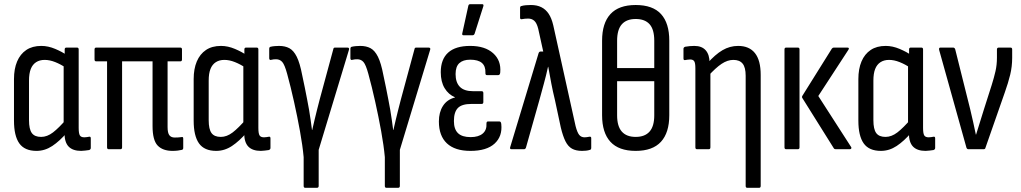

<svg xmlns="http://www.w3.org/2000/svg" viewBox="-20 -715 4890 920"><path d="M155 8Q98 8 72.5 -28Q47 -64 47 -137V-336Q47 -385 62 -420.5Q77 -456 106 -475.5Q135 -495 178 -495Q211 -495 245 -480.5Q279 -466 298 -452L296 -390Q271 -407 244.5 -417.5Q218 -428 194 -428Q170 -428 153 -417Q136 -406 127.5 -384.5Q119 -363 119 -329V-139Q119 -96 132.5 -77.5Q146 -59 177 -59Q206 -59 234 -80.5Q262 -102 299 -145L302 -81Q266 -39 230.5 -15.5Q195 8 155 8ZM369 8Q329 8 309 -12.5Q289 -33 289 -78V-99L285 -111V-407L290 -435V-478Q290 -487 298 -487H349Q357 -487 357 -478V-102Q357 -76 362.5 -66.5Q368 -57 384 -57Q390 -57 396 -58Q402 -59 408 -60Q415 -61 415 -52V-6Q415 1 407 4Q399 5 388 6.5Q377 8 369 8Z M807 8Q760 8 735.5 -17.5Q711 -43 711 -111V-421H565V-9Q565 0 557 0H501Q493 0 493 -9V-421H441Q433 -421 433 -430V-478Q433 -487 441 -487H844Q852 -487 852 -478V-430Q852 -421 844 -421H783V-106Q783 -78 791.5 -67Q800 -56 817 -56Q826 -56 834 -56.5Q842 -57 849 -58Q858 -61 858 -51V-6Q858 1 852 3Q844 5 832 6.5Q820 8 807 8Z M1016 8Q959 8 933.5 -28Q908 -64 908 -137V-336Q908 -385 923 -420.5Q938 -456 967 -475.5Q996 -495 1039 -495Q1072 -495 1106 -480.5Q1140 -466 1159 -452L1157 -390Q1132 -407 1105.5 -417.5Q1079 -428 1055 -428Q1031 -428 1014 -417Q997 -406 988.5 -384.5Q980 -363 980 -329V-139Q980 -96 993.5 -77.5Q1007 -59 1038 -59Q1067 -59 1095 -80.5Q1123 -102 1160 -145L1163 -81Q1127 -39 1091.5 -15.5Q1056 8 1016 8ZM1230 8Q1190 8 1170 -12.5Q1150 -33 1150 -78V-99L1146 -111V-407L1151 -435V-478Q1151 -487 1159 -487H1210Q1218 -487 1218 -478V-102Q1218 -76 1223.5 -66.5Q1229 -57 1245 -57Q1251 -57 1257 -58Q1263 -59 1269 -60Q1276 -61 1276 -52V-6Q1276 1 1268 4Q1260 5 1249 6.5Q1238 8 1230 8Z M1443 185Q1435 185 1435 176V38Q1430 -17 1417.5 -86Q1405 -155 1389 -227Q1373 -299 1356 -361Q1344 -405 1332.5 -418Q1321 -431 1303 -431Q1297 -431 1291 -430.5Q1285 -430 1278 -428Q1274 -427 1272 -429.5Q1270 -432 1270 -436V-481Q1270 -490 1277 -491Q1285 -493 1296 -494Q1307 -495 1317 -495Q1346 -495 1366.5 -484Q1387 -473 1402 -443Q1417 -413 1428 -355Q1435 -324 1440.5 -295.5Q1446 -267 1452 -237Q1457 -213 1461 -188.5Q1465 -164 1468.5 -140Q1472 -116 1475 -92H1476Q1482 -117 1487.5 -141.5Q1493 -166 1499.5 -190.5Q1506 -215 1512 -239L1577 -479Q1578 -487 1585 -487H1645Q1650 -487 1652 -484Q1654 -481 1652 -476L1507 3V176Q1507 185 1498 185Z M1832 185Q1824 185 1824 176V38Q1819 -17 1806.5 -86Q1794 -155 1778 -227Q1762 -299 1745 -361Q1733 -405 1721.5 -418Q1710 -431 1692 -431Q1686 -431 1680 -430.5Q1674 -430 1667 -428Q1663 -427 1661 -429.5Q1659 -432 1659 -436V-481Q1659 -490 1666 -491Q1674 -493 1685 -494Q1696 -495 1706 -495Q1735 -495 1755.5 -484Q1776 -473 1791 -443Q1806 -413 1817 -355Q1824 -324 1829.5 -295.5Q1835 -267 1841 -237Q1846 -213 1850 -188.5Q1854 -164 1857.5 -140Q1861 -116 1864 -92H1865Q1871 -117 1876.5 -141.5Q1882 -166 1888.5 -190.5Q1895 -215 1901 -239L1966 -479Q1967 -487 1974 -487H2034Q2039 -487 2041 -484Q2043 -481 2041 -476L1896 3V176Q1896 185 1887 185Z M2234 8Q2160 8 2121.5 -28Q2083 -64 2083 -133Q2083 -177 2102.5 -207.5Q2122 -238 2160 -248V-249Q2129 -262 2110.5 -292.5Q2092 -323 2092 -369Q2092 -431 2127.5 -463Q2163 -495 2233 -495Q2304 -495 2343 -460Q2382 -425 2377 -368Q2376 -355 2367 -355H2313Q2305 -355 2306 -367Q2307 -398 2289 -413.5Q2271 -429 2233 -429Q2199 -429 2181 -412.5Q2163 -396 2163 -360Q2163 -320 2183.5 -299Q2204 -278 2247 -278H2288Q2296 -278 2296 -269V-226Q2296 -217 2288 -217H2239Q2193 -217 2174 -197.5Q2155 -178 2155 -135Q2155 -96 2174.5 -77Q2194 -58 2235 -58Q2273 -58 2293 -75Q2313 -92 2311 -123Q2311 -133 2318 -133H2373Q2381 -133 2382 -120Q2388 -62 2350 -27Q2312 8 2234 8ZM2201 -546Q2193 -546 2195 -555L2224 -687Q2225 -691 2227 -693Q2229 -695 2234 -695H2290Q2299 -695 2296 -685L2254 -553Q2251 -546 2244 -546Z M2769 8Q2740 8 2721 -2.5Q2702 -13 2689.5 -38Q2677 -63 2667 -105L2639 -236Q2629 -277 2622 -313.5Q2615 -350 2607 -395H2606Q2596 -350 2586 -314Q2576 -278 2565 -237L2500 -7Q2497 0 2491 0H2431Q2421 0 2425 -11L2561 -461Q2564 -468 2570 -468H2583L2559 -577Q2552 -605 2540 -615.5Q2528 -626 2511 -626Q2495 -626 2480 -623Q2472 -622 2472 -630V-677Q2472 -685 2478 -686Q2488 -689 2500 -690Q2512 -691 2524 -691Q2553 -691 2574 -680.5Q2595 -670 2609 -649Q2623 -628 2631 -594L2738 -111Q2746 -80 2755.5 -68.5Q2765 -57 2781 -57Q2790 -57 2805 -60Q2813 -61 2813 -53V-7Q2813 2 2807 3Q2798 6 2788 7Q2778 8 2769 8Z M3026 -691Q3108 -691 3147.5 -647.5Q3187 -604 3187 -520V-163Q3187 -79 3147 -35.5Q3107 8 3026 8Q2945 8 2905 -35.5Q2865 -79 2865 -163V-520Q2865 -604 2905 -647.5Q2945 -691 3026 -691ZM3026 -624Q2982 -624 2959.5 -598.5Q2937 -573 2937 -520V-389H3115V-520Q3115 -574 3092.5 -599Q3070 -624 3026 -624ZM3026 -59Q3070 -59 3092.5 -84.5Q3115 -110 3115 -162V-326H2937V-162Q2937 -110 2959.5 -84.5Q2982 -59 3026 -59Z M3561 185Q3553 185 3553 176V-352Q3553 -392 3538.5 -410Q3524 -428 3494 -428Q3466 -428 3437.5 -409Q3409 -390 3372 -349L3369 -411Q3407 -454 3442 -474.5Q3477 -495 3517 -495Q3570 -495 3597.5 -460.5Q3625 -426 3625 -356V176Q3625 185 3617 185ZM3320 0Q3312 0 3312 -9V-388Q3312 -413 3306.5 -421.5Q3301 -430 3287 -430Q3281 -430 3274.5 -429Q3268 -428 3262 -427Q3255 -426 3255 -435V-481Q3255 -488 3263 -491Q3274 -493 3285.5 -494Q3297 -495 3307 -495Q3343 -495 3361.5 -474Q3380 -453 3380 -414V-400L3384 -374V-9Q3384 0 3376 0Z M3984 0Q3978 0 3975 -5L3826 -243Q3820 -250 3826 -258L3966 -482Q3970 -487 3975 -487H4040Q4052 -487 4045 -476L3901 -255L4058 -11Q4061 -7 4059 -3.5Q4057 0 4052 0ZM3747 0Q3739 0 3739 -9V-478Q3739 -487 3747 -487H3803Q3811 -487 3811 -478V-9Q3811 0 3803 0Z M4201 8Q4144 8 4118.5 -28Q4093 -64 4093 -137V-336Q4093 -385 4108 -420.5Q4123 -456 4152 -475.5Q4181 -495 4224 -495Q4257 -495 4291 -480.5Q4325 -466 4344 -452L4342 -390Q4317 -407 4290.5 -417.5Q4264 -428 4240 -428Q4216 -428 4199 -417Q4182 -406 4173.5 -384.5Q4165 -363 4165 -329V-139Q4165 -96 4178.5 -77.5Q4192 -59 4223 -59Q4252 -59 4280 -80.5Q4308 -102 4345 -145L4348 -81Q4312 -39 4276.5 -15.5Q4241 8 4201 8ZM4415 8Q4375 8 4355 -12.5Q4335 -33 4335 -78V-99L4331 -111V-407L4336 -435V-478Q4336 -487 4344 -487H4395Q4403 -487 4403 -478V-102Q4403 -76 4408.5 -66.5Q4414 -57 4430 -57Q4436 -57 4442 -58Q4448 -59 4454 -60Q4461 -61 4461 -52V-6Q4461 1 4453 4Q4445 5 4434 6.5Q4423 8 4415 8Z M4620 0Q4614 0 4611 -7L4480 -476Q4478 -487 4486 -487H4547Q4554 -487 4557 -479L4629 -191Q4636 -161 4643 -130.5Q4650 -100 4656 -70H4657Q4666 -101 4676 -131Q4686 -161 4695 -192L4732 -308Q4743 -343 4750 -373.5Q4757 -404 4757 -439V-478Q4757 -487 4766 -487H4822Q4830 -487 4830 -478V-438Q4830 -396 4820.5 -357Q4811 -318 4795 -273L4702 -7Q4701 0 4693 0Z"/></svg>

Font: Sofia Sans Condensed
Style: Regular
Weight: 400
Designer: Botio Nikoltchev, Ani Petrova
Foundry: lettersoup
Version: Version 4.100